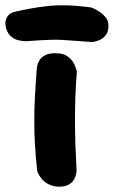

<svg xmlns="http://www.w3.org/2000/svg" viewBox="-92 -698 425 717"><path d="M123 -1Q101 -3 86.5 -11.5Q72 -20 63 -31Q54 -42 50.5 -50.5Q47 -59 47 -59Q41 -113 38.5 -158.5Q36 -204 36 -247Q36 -290 38.5 -338.5Q41 -387 46 -448Q46 -448 48 -456Q50 -464 56.5 -474.5Q63 -485 78 -492.5Q93 -500 117 -499Q144 -499 159.5 -488Q175 -477 182.5 -463.5Q190 -450 192.5 -440Q195 -430 195 -430Q191 -381 189.5 -338Q188 -295 188 -252.5Q188 -210 189.5 -162.5Q191 -115 194 -58Q194 -58 192.5 -49Q191 -40 184.5 -28Q178 -16 163.5 -8Q149 0 123 -1ZM313 -602Q313 -580 303.5 -567.5Q294 -555 282 -549.5Q270 -544 261 -542.5Q252 -541 252 -541Q210 -544 183.5 -546Q157 -548 138.5 -549Q120 -550 103 -549.5Q86 -549 63 -548Q40 -547 4 -544Q4 -544 -4.5 -544.5Q-13 -545 -26 -548.5Q-39 -552 -50.5 -561.5Q-62 -571 -68 -589Q-74 -608 -71 -620.5Q-68 -633 -61 -640.5Q-54 -648 -47.5 -650.5Q-41 -653 -41 -653Q-7 -661 24 -666.5Q55 -672 87 -675.5Q119 -679 158 -678Q197 -677 249 -670Q249 -670 258.5 -666Q268 -662 281 -653Q294 -644 303.5 -632Q313 -620 313 -602Z"/></svg>

Font: Sour Gummy
Style: Bold
Weight: 700
Designer: Stefie Justprince
Foundry: Eifetstype
Version: Version 1.000